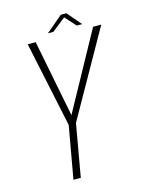

<svg xmlns="http://www.w3.org/2000/svg" viewBox="-117 -839 677 908"><g transform="rotate(-15 222.0 -385.0)"><path d="M127.5 0 173 -256.5 84.5 -675H123.5L197.5 -298L404.5 -675H444.5L208.5 -256.5L163.5 0ZM190 -700.5 272 -769.5H299L358 -700.5H331.5L283.5 -753.5L217 -700.5Z"/></g></svg>

Font: Anybody ExtraLight
Style: Italic
Weight: 200
Italic angle: -10°
Designer: Tyler Finck
Foundry: Etcetera Type Company
Version: Version 1.010; ttfautohint (v1.8.3) -l 8 -r 50 -G 200 -x 14 